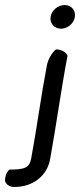

<svg xmlns="http://www.w3.org/2000/svg" viewBox="-30 -629 318 762"><path d="M-10 90C-6 103 9 114 28 113C98 113 157 71 169 2C194 -135 212 -271 238 -408C232 -422 214 -433 192 -433C177 -420 161 -396 156 -369C133 -249 116 -120 94 -1C87 38 66 44 8 44C-2 51 -11 70 -10 90ZM171 -563C166 -537 186 -515 212 -515C238 -515 263 -536 267 -561C272 -587 253 -609 227 -609C200 -609 175 -588 171 -563Z"/></svg>

Font: Snowfall
Style: Obl
Weight: 400
Designer: Jasper
Foundry: Cannot Into Space Fonts
Version: Version 0.9